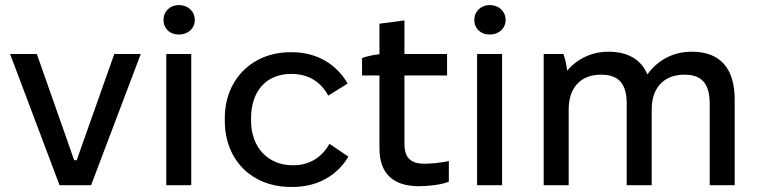

<svg xmlns="http://www.w3.org/2000/svg" viewBox="-20 -734 3006 761"><path d="M216 0H341L538 -520H433L284 -99H274L126 -520H20Z M689 -597C725 -597 752 -621 752 -655C752 -689 725 -714 689 -714C654 -714 628 -689 628 -655C628 -621 653 -597 689 -597ZM639 0H738V-520H639Z M1133 7H1140C1241 7 1317 -40 1361 -113L1286 -164C1259 -116 1212 -79 1143 -79H1140C1043 -79 975 -149 975 -256V-264C975 -374 1036 -441 1134 -441H1136C1203 -441 1252 -409 1281 -355L1358 -403C1315 -477 1239 -527 1137 -527H1131C981 -527 871 -420 871 -266V-255C871 -100 978 7 1133 7Z M1640 4C1678 4 1732 -2 1759 -14V-96C1738 -90 1689 -85 1663 -85C1612 -85 1583 -105 1583 -164V-435H1752V-520H1583V-653L1484 -640V-519C1461 -517 1435 -511 1415 -504V-435H1484V-146C1484 -40 1545 4 1640 4Z M1921 -597C1957 -597 1984 -621 1984 -655C1984 -689 1957 -714 1921 -714C1886 -714 1860 -689 1860 -655C1860 -621 1885 -597 1921 -597ZM1871 0H1970V-520H1871Z M2135 0H2234V-300C2234 -391 2286 -438 2361 -438H2363C2433 -438 2464 -401 2464 -323V0H2563V-300C2563 -391 2616 -438 2692 -438H2694C2762 -438 2793 -401 2793 -323V0H2892V-340C2892 -462 2835 -529 2723 -529H2720C2648 -529 2586 -495 2546 -439C2521 -498 2469 -529 2392 -529H2390C2325 -529 2267 -500 2228 -454C2225 -476 2220 -504 2213 -520H2135Z"/></svg>

Font: Fixel Display Medium
Style: Regular
Weight: 500
Designer: AlfaBravo + MacPaw
Foundry: Kyrylo Tkachov, Marchela Mozhyna, Serhii Makarenko, Maria Weinstein, Zakhar Kryvoshyya
Version: Version 1.211